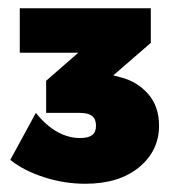

<svg xmlns="http://www.w3.org/2000/svg" viewBox="-20 -801 422 466"><path d="M274 -613Q313 -603 339.5 -573Q366 -543 366 -496Q366 -435 317.5 -395Q269 -355 187 -355Q136 -355 86.5 -371Q37 -387 5 -413L67 -527Q92 -496 119 -481Q146 -466 174 -466Q194 -466 203.5 -473Q213 -480 213 -496Q213 -512 203.5 -519.5Q194 -527 174 -527H92V-605L170 -673H28V-781H346V-697L255 -618Z"/></svg>

Font: Alexandria Black
Style: Regular
Weight: 900
Designer: Mohamed Gaber
Foundry: Kief Type Foundry
Version: Version 5.100